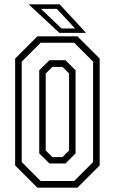

<svg xmlns="http://www.w3.org/2000/svg" viewBox="-20 -868 531 888"><path d="M153 0 50 -103V-597L153 -700H338L441 -597V-103L338 0ZM168 -31H323L410.5 -118.5V-583L323 -670.5H168L80.5 -583V-118.5ZM208.5 -112 161.5 -158.5V-543L208.5 -589.5H283L329.5 -543V-158.5L283 -112ZM222 -141.5H269L299.5 -172V-528L269 -558.5H222L191.5 -528V-172ZM378 -716H254.5L112.5 -848H256ZM327 -736.5 243 -827H169.5L264.5 -736.5Z"/></svg>

Font: Tourney Condensed Light
Style: Regular
Weight: 300
Width: 3
Designer: Tyler Finck
Foundry: Etcetera Type Co
Version: Version 1.010; ttfautohint (v1.8.3)